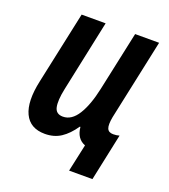

<svg xmlns="http://www.w3.org/2000/svg" viewBox="-125 -633 750 850"><g transform="rotate(20 250.0 -208.0)"><path d="M298 126 326 -3Q284 -19 279 -73H276Q248 -32 216 -11Q184 10 141 10Q71 10 45 -45Q19 -100 41 -201L114 -542H227L156 -206Q144 -149 150.5 -119Q157 -89 190 -89Q231 -89 260 -135.5Q289 -182 306 -262L366 -542H479L398 -162Q391 -124 397.5 -108Q404 -92 426 -92Q442 -92 455 -96L408 126Z"/></g></svg>

Font: Noto Sans Condensed SemiBold
Style: Italic
Weight: 600
Width: 3
Italic angle: -12°
Designer: Monotype Design Team
Foundry: Monotype Imaging Inc.
Version: Version 2.013; ttfautohint (v1.8.4.7-5d5b)